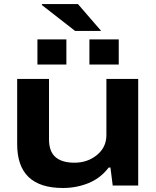

<svg xmlns="http://www.w3.org/2000/svg" viewBox="-20 -917 772 949"><path d="M480 -764.2H351.1L187 -892.1V-897H365.2ZM165 -598.1V-722.2H308.1V-598.1ZM421.9 -598.1V-722.2H566.9V-598.1ZM291 12.2Q64.9 12.2 64.9 -204.1V-526.9H222.2V-229Q222.2 -168 254.4 -140.4Q286.6 -112.8 348.1 -112.8Q413.1 -112.8 459.5 -151.1Q505.9 -189.5 505.9 -249V-526.9H663.1V0H537.1L525.9 -88.9H517.1Q477.1 -36.1 417.5 -12Q357.9 12.2 291 12.2Z"/></svg>

Font: Archivo Expanded
Style: Bold
Weight: 700
Width: 7
Designer: Hector Gatti
Foundry: Omnibus-Type
Version: Version 2.001